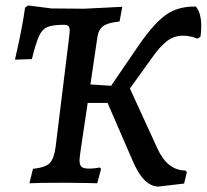

<svg xmlns="http://www.w3.org/2000/svg" viewBox="-20 -671 759 705"><path d="M719 -574Q719 -554 716 -536L705 -529Q678 -540 652 -540Q619 -540 593 -520Q567 -500 539 -460L457 -346L557 -128Q594 -45 661 -45L666 -39L656 3L562 14Q507 14 467 -81L375 -293H302L276 -119Q272 -89 272 -83Q272 -65 279.5 -58.5Q287 -52 305 -52Q319 -52 331 -53.5Q343 -55 347 -56L351 -50L337 2Q319 2 302 1L212 0Q118 0 88 2L101 -51Q146 -56 162 -71.5Q178 -87 184 -130L234 -536Q236 -554 236 -558Q236 -570 231.5 -575Q227 -580 216 -580Q174 -580 154.5 -572Q135 -564 123.5 -539Q112 -514 97 -454L35 -452Q63 -574 72 -643L83 -651L169 -640L288 -639L429 -646L419 -592Q377 -588 359.5 -575.5Q342 -563 338 -537L312 -361L388 -356L491 -507Q546 -586 590 -617Q634 -648 699 -647Q719 -624 719 -574Z"/></svg>

Font: Alegreya Medium
Style: Italic
Weight: 500
Italic angle: -7°
Designer: Juan Pablo del Peral
Foundry: Huerta Tipografica
Version: Version 2.008; ttfautohint (v1.8)